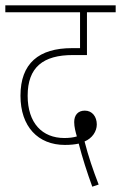

<svg xmlns="http://www.w3.org/2000/svg" viewBox="-20 -642 455 722"><path d="M327 60 351 52C330 -2 312 -55 298 -110C327 -122 344 -148 344 -174C344 -203 327 -226 299 -226C273 -226 259 -209 259 -183C259 -165 264 -146 269 -129C256 -125 240 -123 222 -123C139 -123 84 -179 84 -282C84 -389 142 -435 254 -435H307V-596H415V-622H0V-596H281V-461H251C126 -461 57 -404 57 -282C57 -166 123 -97 224 -97C245 -97 263 -99 276 -102C290 -48 307 5 327 60Z"/></svg>

Font: Noto Sans Devanagari Condensed Thin
Style: Regular
Weight: 100
Width: 3
Designer: Jelle Bosma - Monotype Design Team
Foundry: Monotype Imaging Inc.
Version: Version 2.004